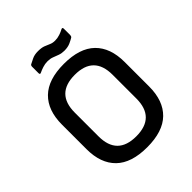

<svg xmlns="http://www.w3.org/2000/svg" viewBox="-229 -958 1105 1105"><g transform="rotate(-45 323.0 -406.0)"><path d="M323 12Q195 12 131.5 -50Q68 -112 68 -228V-427Q68 -543 131.5 -605Q195 -667 323 -667Q451 -667 514.5 -605Q578 -543 578 -427V-228Q578 -112 514.5 -50Q451 12 323 12ZM323 -77Q477 -77 477 -231V-424Q477 -578 323 -578Q169 -578 169 -424V-231Q169 -77 323 -77ZM379 -718Q357 -718 339.5 -724.5Q322 -731 305 -737.5Q288 -744 267 -744Q246 -744 226.5 -737.5Q207 -731 195 -725Q182 -718 182 -732V-784Q182 -794 188 -798Q200 -804 220 -814Q240 -824 269 -824Q297 -824 314.5 -817.5Q332 -811 347 -804Q362 -797 382 -797Q402 -797 421.5 -803.5Q441 -810 453 -817Q466 -824 466 -810V-758Q466 -749 460 -744Q449 -737 428.5 -727.5Q408 -718 379 -718Z"/></g></svg>

Font: Sofia Sans SemiBold
Style: Regular
Weight: 600
Designer: Botio Nikoltchev, Ani Petrova
Foundry: lettersoup
Version: Version 4.101; ttfautohint (v1.8.4.7-5d5b)